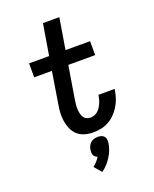

<svg xmlns="http://www.w3.org/2000/svg" viewBox="-177 -833 954 1189"><g transform="rotate(-20 300.0 -239.0)"><path d="M318 8Q289 8 262 0Q235 -8 215.5 -25.5Q196 -43 185 -68Q174 -93 169.5 -121Q165 -149 167 -177.5Q169 -206 174 -234L207 -438H90V-530H222L256 -735H364L330 -530H492V-438H315L279 -219Q277 -205 275.5 -190.5Q274 -176 274.5 -162Q275 -148 278 -134Q281 -120 287.5 -108.5Q294 -97 306.5 -90.5Q319 -84 333 -84Q346 -84 358.5 -88.5Q371 -93 381 -101.5Q391 -110 398.5 -121.5Q406 -133 411.5 -145Q417 -157 420.5 -169Q424 -181 426 -194Q426 -195 426.5 -196.5Q427 -198 427 -200H534Q533 -197 533 -194.5Q533 -192 532 -190Q528 -164 519.5 -139Q511 -114 496.5 -90.5Q482 -67 462.5 -47.5Q443 -28 419 -15Q395 -2 369 3Q343 8 318 8ZM286 257 245 209Q259 199 270.5 186Q282 173 291 159Q283 156 276.5 150.5Q270 145 266.5 137Q263 129 263 120.5Q263 112 264 103Q266 91 271.5 79Q277 67 287 58.5Q297 50 309.5 46.5Q322 43 334 43Q346 43 357 46.5Q368 50 375 58.5Q382 67 383.5 79Q385 91 383 103Q380 125 371.5 146.5Q363 168 350.5 188Q338 208 322 225.5Q306 243 286 257Z"/></g></svg>

Font: Iosevka Curly Slab SmBdExObl
Style: Regular
Weight: 600
Width: 7
Italic angle: -9°
Monospace: yes
Designer: Belleve Invis
Foundry: Belleve Invis
Version: Version 11.1.0; ttfautohint (v1.8.3)